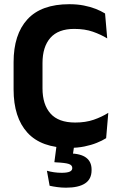

<svg xmlns="http://www.w3.org/2000/svg" viewBox="-20 -672 556 890"><path d="M301.5 13.5Q171.5 13.5 107.2 -57Q43 -127.5 43 -257.5V-383.5Q43 -512.5 107.2 -582.5Q171.5 -652.5 301 -652.5Q338 -652.5 368.5 -646.5Q399 -640.5 423.8 -630.8Q448.5 -621 467 -609.5L477 -494Q447.5 -512 410.5 -525Q373.5 -538 324 -538Q250 -538 213.5 -496.5Q177 -455 177 -379.5V-262.5Q177 -187.5 214 -145.8Q251 -104 328.5 -104Q377 -104 414.5 -117Q452 -130 482 -149L472 -31.5Q454 -20 428.5 -9.8Q403 0.5 371.2 7Q339.5 13.5 301.5 13.5ZM326 -11.5 314 70 263.5 40Q273 39 282.8 38.8Q292.5 38.5 302 39Q354.5 40 379.5 59Q404.5 78 404.5 114V117Q404.5 158.5 374.2 178.2Q344 198 286 198Q265 198 245 195.2Q225 192.5 210 189L197.5 119.5Q213 124 230.5 126.5Q248 129 266 129Q290.5 129 302.8 123.8Q315 118.5 315 107.5V106.5Q315 93.5 298.8 88Q282.5 82.5 238.5 80.5Q235 80 233.8 80Q232.5 80 232 80L244 -11.5Z"/></svg>

Font: Anek Telugu Medium SemiBold
Style: Regular
Weight: 600
Version: Version 1.003